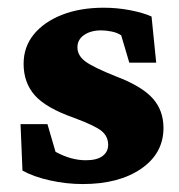

<svg xmlns="http://www.w3.org/2000/svg" viewBox="-20 -460 456 488"><path d="M190.4 7.8Q148.4 7.8 106.9 -1.5Q65.4 -10.7 37.1 -26.4L32.2 -144.5H100.6L121.1 -74.2Q160.2 -52.7 198.2 -52.7Q226.6 -52.7 240.7 -63.5Q254.9 -74.2 254.9 -91.8Q254.9 -113.3 238.3 -127Q221.7 -140.6 168.9 -160.2Q96.7 -185.5 68.4 -217.8Q40 -250 40 -297.9Q40 -340.8 65.9 -372.6Q91.8 -404.3 137.7 -422.4Q183.6 -440.4 244.1 -440.4Q277.3 -440.4 310.5 -434.1Q343.8 -427.7 365.2 -418L377 -300.8H308.6L288.1 -370.1Q278.3 -377 263.7 -379.9Q249 -382.8 237.3 -382.8Q210.9 -382.8 193.8 -371.1Q176.8 -359.4 176.8 -339.8Q176.8 -318.4 197.8 -303.2Q218.8 -288.1 275.4 -265.6Q339.8 -241.2 367.7 -210.4Q395.5 -179.7 395.5 -134.8Q395.5 -70.3 338.9 -31.2Q282.2 7.8 190.4 7.8Z"/></svg>

Font: Crimson Pro ExtraBold
Style: Regular
Weight: 800
Designer: Jacques Le Bailly
Foundry: Baron von Fonthausen
Version: Version 1.003